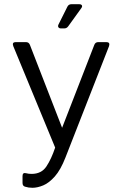

<svg xmlns="http://www.w3.org/2000/svg" viewBox="-20 -699 580 912"><path d="M134 193Q115 193 100 188Q87 185 87 170V137Q87 119 105 124Q115 127 130 127Q177 127 200.5 91.5Q224 56 242 2L43 -480Q36 -499 55 -499H103Q117 -499 122 -486L275 -92L428 -486Q433 -499 447 -499H485Q504 -499 498 -480L291 49Q268 108 240.5 139Q213 170 185.5 181.5Q158 193 134 193ZM270 -564Q261 -564 257.5 -569.5Q254 -575 258 -583L300 -667Q306 -679 319 -679H356Q366 -679 369 -673.5Q372 -668 366 -660L304 -574Q297 -564 285 -564Z"/></svg>

Font: Pitagon Sans
Style: Regular
Weight: 400
Designer: Travis Tran
Foundry: Pitagon
Version: Version 1.001; ttfautohint (v1.8.4.7-5d5b);gftools[0.9.26]